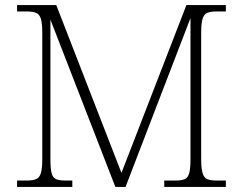

<svg xmlns="http://www.w3.org/2000/svg" viewBox="-20 -734 954 754"><path d="M47 0V-25H84Q108 -25 121.5 -30.5Q135 -36 140.5 -54Q146 -72 146 -108V-606Q146 -643 140.5 -660.5Q135 -678 121.5 -683.5Q108 -689 84 -689H47V-714H201L457 -55L712 -714H867V-689H832Q807 -689 794 -683.5Q781 -678 775.5 -660Q770 -642 770 -605V-109Q770 -73 775.5 -54.5Q781 -36 794 -30.5Q807 -25 832 -25H867V0H625V-25H669Q693 -25 705.5 -30.5Q718 -36 723 -54Q728 -72 728 -107V-663L473 0H433L178 -657V-109Q178 -73 182.5 -54.5Q187 -36 200 -30.5Q213 -25 238 -25H264V0Z"/></svg>

Font: Noto Serif Hebrew ExtraLight
Style: Regular
Weight: 250
Version: Version 2.003